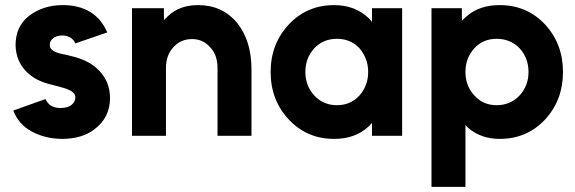

<svg xmlns="http://www.w3.org/2000/svg" viewBox="-20 -532 2253 752"><path d="M400 -405Q378 -457 335 -484Q289 -513 222 -512Q148 -511 94 -470Q41 -429 41 -355Q42 -297 79 -256Q98 -235 124.5 -221Q151 -207 184 -200Q192 -198 200.5 -195.5Q209 -193 217 -191Q274 -177 275 -153Q276 -134 260 -121Q245 -109 216 -109Q174 -109 158 -144L32 -99Q53 -45 104 -17Q156 11 222 12Q301 12 349 -25Q410 -70 411 -147Q411 -220 356 -267Q319 -299 256 -313Q250 -315 241 -317Q232 -319 221 -321Q176 -331 175 -354Q174 -371 188 -382Q201 -393 224 -393Q242 -393 255 -385Q269 -377 275 -362Z M965 0V-260Q965 -316 951 -361.5Q937 -407 909 -442Q851 -512 756 -512Q683 -512 638 -469Q634 -465 630 -461Q626 -457 622 -453V-500H497V0H630V-265Q630 -316 659 -347Q688 -379 732 -379Q775 -379 803 -347Q832 -317 832 -265V0Z M1437 -500V-446Q1434 -450 1431 -453.5Q1428 -457 1425 -460Q1371 -512 1289 -512Q1182 -512 1111 -436Q1040 -360 1040 -250Q1040 -140 1111 -64Q1182 12 1289 12Q1372 12 1424 -37Q1428 -40 1430.5 -43.5Q1433 -47 1437 -50V0H1555V-500ZM1300 -380Q1353 -380 1388 -343Q1404 -324 1413 -301Q1422 -278 1422 -250Q1422 -223 1413 -199.5Q1404 -176 1388 -158Q1353 -120 1300 -120Q1246 -120 1211 -158Q1176 -196 1176 -250Q1176 -305 1211 -343Q1246 -380 1300 -380Z M1789 -500V-450Q1793 -454 1797 -458.5Q1801 -463 1806 -467Q1857 -512 1937 -512Q2044 -512 2115 -436Q2185 -360 2185 -250Q2185 -140 2115 -64Q2044 12 1937 12Q1864 12 1814 -31Q1811 -33 1808.5 -36Q1806 -39 1803 -42V200H1670V-500ZM1925 -120Q1979 -120 2015 -158Q2050 -196 2050 -250Q2050 -305 2015 -343Q1979 -380 1925 -380Q1872 -380 1838 -343Q1803 -305 1803 -250Q1803 -196 1838 -158Q1872 -120 1925 -120Z"/></svg>

Font: Unageo
Style: Bold
Weight: 700
Designer: Richard Sepsi
Foundry: Richard Sepsi
Version: Version 2.000